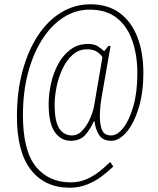

<svg xmlns="http://www.w3.org/2000/svg" viewBox="-20 -734 737 896"><path d="M305 142Q190 142 124.5 59Q59 -24 59 -191Q59 -305 84.5 -400.5Q110 -496 156 -566.5Q202 -637 265 -675.5Q328 -714 402 -714Q484 -714 539 -673Q594 -632 621.5 -560Q649 -488 649 -394Q649 -301 627 -229.5Q605 -158 570.5 -117.5Q536 -77 499 -77Q461 -77 443.5 -102.5Q426 -128 421 -168H418Q402 -132 378 -104.5Q354 -77 310 -77Q264 -77 235.5 -118Q207 -159 207 -248Q207 -295 218 -344Q229 -393 251.5 -435Q274 -477 309 -503Q344 -529 391 -529Q420 -529 438 -517Q456 -505 466 -495L486 -520H496L454 -279Q450 -254 448 -233.5Q446 -213 446 -194Q446 -151 456.5 -126.5Q467 -102 499 -102Q528 -102 556 -138Q584 -174 602.5 -239Q621 -304 621 -392Q621 -475 598 -542.5Q575 -610 526 -649.5Q477 -689 398 -689Q332 -689 275 -652Q218 -615 176 -548.5Q134 -482 110.5 -392.5Q87 -303 87 -197Q87 -31 147 43Q207 117 310 117Q351 117 384.5 102Q418 87 445.5 65Q473 43 494 22L509 43Q485 66 454.5 89Q424 112 386.5 127Q349 142 305 142ZM316 -102Q344 -102 366 -126.5Q388 -151 402 -184.5Q416 -218 420 -245L458 -467Q450 -481 432.5 -492.5Q415 -504 387 -504Q347 -504 318 -477.5Q289 -451 270.5 -410.5Q252 -370 243.5 -326Q235 -282 235 -246Q235 -167 256.5 -134.5Q278 -102 316 -102Z"/></svg>

Font: Noto Serif Thai ExtraCondensed Thin
Style: Regular
Weight: 100
Width: 2
Designer: Monotype Design Team
Foundry: Monotype Imaging Inc.
Version: Version 2.001; ttfautohint (v1.8.4.7-5d5b)